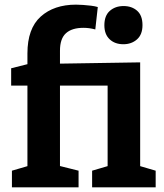

<svg xmlns="http://www.w3.org/2000/svg" viewBox="-20 -806 705 826"><path d="M31.3 0V-71.7L111 -95L98 -79.7V-452.7L111 -437.7H28V-512.3L114.3 -534L98 -513V-576Q98 -683.3 155.2 -734.7Q212.3 -786 307 -786Q319.7 -786 337.2 -784.8Q354.7 -783.7 371.8 -781.5Q389 -779.3 400.7 -775.7L390 -679.3Q376 -683 363.5 -684.7Q351 -686.3 339.3 -686.3Q289.3 -686.3 263.7 -663Q238 -639.7 238 -587.7V-513L223 -532L583 -537.7V-81.7L572.7 -94.3L649.7 -71.7V0H376.3V-71.7L453.3 -94.3L443 -81.7V-452L464 -437.7H224.3L238 -452.7V-80.3L225 -95L318 -71.7V0ZM510.7 -615.7Q474.3 -615.7 451.7 -637Q429 -658.3 429 -697.3Q429 -738.7 452.5 -759.3Q476 -780 511.7 -780Q547 -780 570 -759.7Q593 -739.3 593 -698Q593 -657.3 569.3 -636.5Q545.7 -615.7 510.7 -615.7Z"/></svg>

Font: Bitter Thin
Style: Regular
Weight: 100
Designer: Sol Matas, and Bitter project Authors
Foundry: Sol Matas
Version: Version 2.002